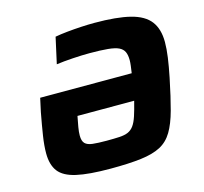

<svg xmlns="http://www.w3.org/2000/svg" viewBox="-102 -810 988 932"><g transform="rotate(-15 391.5 -344.0)"><path d="M343 8Q234 8 172 -6Q110 -20 84.5 -53.5Q59 -87 59 -145Q59 -183 66.5 -231.5Q74 -280 86 -344L101 -413H561Q564 -433 566 -449Q568 -465 568 -477Q568 -503 560.5 -519Q553 -535 534.5 -544Q516 -553 480 -556.5Q444 -560 388 -560Q351 -560 303.5 -557Q256 -554 221 -549L250 -680Q277 -685 311.5 -688.5Q346 -692 382 -694Q418 -696 449 -696Q561 -696 628.5 -679Q696 -662 726 -622.5Q756 -583 756 -518Q756 -484 750 -441Q744 -398 733 -344Q714 -251 697 -188.5Q680 -126 656.5 -86.5Q633 -47 595 -27Q557 -7 496 0.5Q435 8 343 8ZM359 -128Q397 -128 423.5 -129.5Q450 -131 467 -138.5Q484 -146 496 -162.5Q508 -179 517.5 -208Q527 -237 538 -281H253Q247 -251 243 -227.5Q239 -204 239 -186Q239 -158 251 -146Q263 -134 289 -131Q315 -128 359 -128Z"/></g></svg>

Font: Saira Expanded
Style: Bold Italic
Weight: 700
Width: 7
Italic angle: -12°
Designer: Hector Gatti with collaboration of the Omnibus-Type team
Foundry: Omnibus-Type
Version: Version 1.101